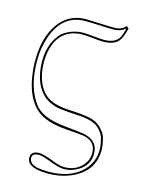

<svg xmlns="http://www.w3.org/2000/svg" viewBox="-126 -736 760 1000"><g transform="rotate(15 254.5 -236.0)"><path d="M16.1 -367.2Q16.1 -489.7 71.8 -566.9Q125.5 -639.6 216.8 -640.1Q235.4 -640.1 281.2 -637.7Q339.4 -634.8 369.1 -634.8Q410.2 -635.3 430.2 -660.2L442.9 -649.9Q428.7 -590.3 406.2 -571.3Q380.4 -550.3 333 -549.8Q314 -549.8 275.4 -554.2Q238.3 -558.1 221.2 -558.1Q158.7 -558.1 119.6 -523.9Q116.2 -521 113.8 -519Q69.3 -474.6 63 -391.1Q62 -380.4 62 -371.1Q62.5 -267.6 112.8 -210.9Q152.3 -167 244.1 -161.1Q255.4 -160.2 277.8 -159.2Q366.2 -155.3 401.4 -136.7Q415.5 -128.9 425.8 -119.1Q452.1 -93.8 460 -69.8Q470.7 -31.7 471.2 -2Q471.2 105.5 370.1 157.2Q309.1 188 231.9 188Q127.4 188 118.2 141.6Q117.2 135.3 117.2 128.9Q119.6 97.2 161.1 96.2Q184.6 96.2 244.1 119.1Q282.7 134.3 306.2 133.8Q366.7 133.8 404.3 90.8Q427.7 62.5 428.2 27.8Q428.2 -33.2 370.1 -48.3Q352.5 -52.7 264.6 -59.1Q154.3 -66.9 102.1 -112.3Q95.7 -117.7 90.8 -123Q21.5 -195.8 16.1 -350.1Q16.1 -359.4 16.1 -367.2ZM25.9 -367.2Q25.9 -238.3 76.2 -158.7Q86.9 -142.1 98.1 -129.9Q142.6 -84 250.5 -72.8Q347.7 -63 359.4 -60.5Q428.7 -45.4 437 9.8Q438 19 438 27.8Q438 90.3 377.9 124.5Q343.8 143.6 306.2 144Q278.8 144 217.3 120.1Q180.7 106.4 161.1 106Q128.4 107.4 127 128.9Q127 162.6 168.9 172.4Q193.4 177.7 231.9 178.2Q352.5 178.2 417 110.8Q460.9 64 460.9 -2Q460.4 -31.2 450.2 -66.9Q440.9 -90.8 418.9 -111.8Q387.2 -142.1 303.2 -146Q211.4 -150.9 183.6 -158.2Q135.3 -171.9 105.5 -204.1Q52.2 -264.2 51.8 -371.1Q51.8 -458 96.7 -514.2Q102.1 -521 106.9 -526.4Q155.8 -566.9 221.2 -567.9Q240.2 -567.9 277.8 -564Q315.4 -560.1 333 -560.1Q396.5 -560.1 416.5 -599.6Q424.3 -615.2 432.1 -647.5Q406.2 -625.5 369.1 -625Q338.9 -625 280.3 -627.9Q234.9 -629.9 216.8 -629.9Q93.3 -629.9 46.9 -495.6Q25.9 -435.5 25.9 -367.2Z"/></g></svg>

Font: Linux Biolinum Outline O
Style: Bold
Weight: 700
Designer: Philipp H. Poll
Foundry: Philipp H. Poll
Version: Version 0.9.2